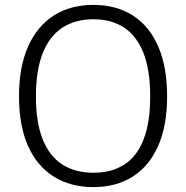

<svg xmlns="http://www.w3.org/2000/svg" viewBox="-20 -753 758 783"><path d="M361 10Q267.5 10 199.2 -32.8Q131 -75.5 94.2 -158Q57.5 -240.5 57.5 -360Q57.5 -480 94.5 -563.2Q131.5 -646.5 199.5 -689.8Q267.5 -733 361 -733Q454 -733 521.5 -690Q589 -647 625.2 -563.8Q661.5 -480.5 661.5 -360Q661.5 -241 625.2 -158.5Q589 -76 521.5 -33Q454 10 361 10ZM361 -48.5Q435.5 -48.5 487.2 -82Q539 -115.5 565.8 -184.8Q592.5 -254 592.5 -359.5Q592.5 -467 565.2 -536.5Q538 -606 486.5 -640.2Q435 -674.5 361 -674.5Q287 -674.5 234.5 -640.2Q182 -606 154.2 -536Q126.5 -466 126.5 -359.5Q126.5 -253.5 154.2 -184.5Q182 -115.5 234.5 -82Q287 -48.5 361 -48.5Z"/></svg>

Font: Public Sans ExtraLight
Style: Regular
Weight: 250
Designer: The Public Sans Project Authors: Dan O. Williams and USWDS (Libre Franklin designed by Pablo Impallari and Rodrigo Fuenz
Version: Version 1.007